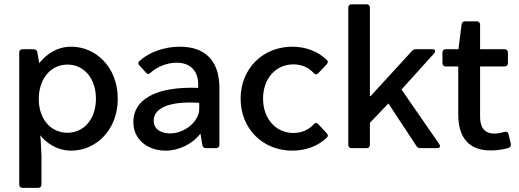

<svg xmlns="http://www.w3.org/2000/svg" viewBox="-20 -696 2438 902"><path d="M315.4 -476.6C249 -476.6 201.2 -444.3 164.1 -399.4L155.3 -451.2C153.3 -460 146.5 -464.8 137.7 -464.8H85.9C76.2 -464.8 70.3 -459 70.3 -449.2V170.9C70.3 180.7 76.2 186.5 85.9 186.5H159.2C168.9 186.5 174.8 180.7 174.8 170.9V36.1L170.9 -42C170.9 -48.8 168.9 -53.7 168 -60.5C204.1 -18.6 252 11.7 315.4 11.7C428.7 11.7 533.2 -83 533.2 -232.4C533.2 -381.8 428.7 -476.6 315.4 -476.6ZM296.9 -72.3C217.8 -72.3 162.1 -137.7 162.1 -230.5C162.1 -325.2 217.8 -392.6 296.9 -392.6C376 -392.6 430.7 -326.2 430.7 -232.4C430.7 -138.7 376 -72.3 296.9 -72.3Z M825.2 -476.6C751 -476.6 678.7 -450.2 633.8 -408.2C627.9 -402.3 628.9 -394.5 635.7 -387.7L666 -354.5C672.9 -346.7 680.7 -346.7 687.5 -354.5C717.8 -381.8 763.7 -401.4 809.6 -401.4C879.9 -401.4 913.1 -356.4 911.1 -294.9V-283.2C702.1 -291 606.4 -222.7 606.4 -123C606.4 -37.1 677.7 11.7 757.8 11.7C820.3 11.7 882.8 -18.6 920.9 -67.4H921.9L930.7 -14.6C931.6 -5.9 938.5 0 947.3 0H995.1C1004.9 0 1010.7 -5.9 1010.7 -15.6V-283.2C1010.7 -407.2 947.3 -476.6 825.2 -476.6ZM779.3 -69.3C742.2 -69.3 702.1 -85 702.1 -128.9C702.1 -181.6 760.7 -222.7 916 -212.9V-184.6C916 -126 848.6 -69.3 779.3 -69.3Z M1353.5 11.7C1418 11.7 1475.6 -10.7 1515.6 -49.8C1522.5 -55.7 1521.5 -62.5 1514.6 -70.3L1475.6 -112.3C1468.8 -120.1 1460.9 -120.1 1453.1 -111.3C1429.7 -85.9 1397.5 -71.3 1358.4 -71.3C1276.4 -71.3 1215.8 -137.7 1215.8 -232.4C1215.8 -327.1 1275.4 -393.6 1358.4 -393.6C1397.5 -393.6 1429.7 -378.9 1453.1 -353.5C1460.9 -344.7 1468.8 -344.7 1475.6 -352.5L1514.6 -393.6C1521.5 -401.4 1522.5 -408.2 1514.6 -415C1474.6 -454.1 1417 -476.6 1353.5 -476.6C1213.9 -476.6 1110.4 -373 1110.4 -232.4C1110.4 -91.8 1213.9 11.7 1353.5 11.7Z M2043.9 -18.6 1866.2 -275.4 2019.5 -445.3C2028.3 -455.1 2025.4 -464.8 2011.7 -464.8H1934.6C1926.8 -464.8 1919.9 -461.9 1915 -456.1L1720.7 -244.1H1717.8V-660.2C1717.8 -669.9 1711.9 -675.8 1702.1 -675.8H1631.8C1622.1 -675.8 1616.2 -669.9 1616.2 -660.2V-15.6C1616.2 -5.9 1622.1 0 1631.8 0H1702.1C1711.9 0 1717.8 -5.9 1717.8 -15.6V-119.1L1804.7 -210L1936.5 -9.8C1941.4 -2 1947.3 0 1955.1 0H2033.2C2045.9 0 2050.8 -7.8 2043.9 -18.6Z M2349.6 -76.2C2335 -72.3 2318.4 -68.4 2303.7 -68.4C2247.1 -68.4 2235.4 -108.4 2235.4 -148.4V-383.8H2350.6C2360.4 -383.8 2366.2 -389.6 2366.2 -399.4V-449.2C2366.2 -459 2360.4 -464.8 2350.6 -464.8H2235.4V-580.1C2235.4 -589.8 2229.5 -595.7 2219.7 -595.7H2165C2155.3 -595.7 2149.4 -589.8 2148.4 -581.1L2133.8 -464.8H2074.2C2064.5 -464.8 2058.6 -459 2058.6 -449.2V-399.4C2058.6 -389.6 2064.5 -383.8 2074.2 -383.8H2132.8V-159.2C2132.8 -57.6 2175.8 10.7 2284.2 10.7C2318.4 10.7 2345.7 5.9 2368.2 -1C2377.9 -3.9 2381.8 -11.7 2379.9 -20.5L2369.1 -65.4C2367.2 -75.2 2359.4 -79.1 2349.6 -76.2Z"/></svg>

Font: Ed Sans Neue Medium
Style: Regular
Weight: 500
Designer: Stephen Hutchings
Version: Version 1.004;PS 001.004;hotconv 1.0.88;makeotf.lib2.5.64775